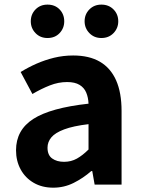

<svg xmlns="http://www.w3.org/2000/svg" viewBox="-20 -820 631 853"><path d="M216.4 13.8Q166.9 13.8 129.6 -7.9Q92.4 -29.5 71.8 -67.2Q51.2 -105 51.2 -152.6Q51.2 -242.2 127.9 -291.6Q204.7 -341 373.3 -359.4Q372.2 -386.8 363.1 -408.6Q354 -430.4 333.4 -442.9Q312.8 -455.5 278.1 -455.5Q239.3 -455.5 201.3 -440.5Q163.3 -425.6 124 -402.4L71.7 -500.1Q105.1 -520.7 142.2 -537.1Q179.3 -553.4 220.3 -563.5Q261.3 -573.5 305.1 -573.5Q376.4 -573.5 424 -545.7Q471.6 -517.8 495.9 -463Q520.1 -408.3 520.1 -327V0H400.4L389.9 -59.9H385.4Q349.3 -28.4 307 -7.3Q264.8 13.8 216.4 13.8ZM264.7 -101.1Q296.1 -101.1 321.6 -115.4Q347.1 -129.7 373.3 -155.8V-268.4Q305.4 -260.3 265.2 -245.2Q225 -230.1 208.1 -209.7Q191.1 -189.3 191.1 -163.8Q191.1 -130.8 211.7 -116Q232.3 -101.1 264.7 -101.1ZM191 -651.1Q158.8 -651.1 137.8 -672.9Q116.8 -694.7 116.8 -725.3Q116.8 -756.7 137.8 -778.1Q158.8 -799.5 191 -799.5Q224.2 -799.5 244.8 -778.1Q265.4 -756.7 265.4 -725.3Q265.4 -694.7 244.8 -672.9Q224.2 -651.1 191 -651.1ZM430.4 -651.1Q398.2 -651.1 377.1 -672.9Q355.9 -694.7 355.9 -725.3Q355.9 -756.7 377.1 -778.1Q398.2 -799.5 430.4 -799.5Q463.3 -799.5 484.3 -778.1Q505.4 -756.7 505.4 -725.3Q505.4 -694.7 484.3 -672.9Q463.3 -651.1 430.4 -651.1Z"/></svg>

Font: Noto Sans HK Thin
Style: Regular
Weight: 100
Designer: Ryoko NISHIZUKA 西塚涼子 (kana, bopomofo & ideographs); Paul D. Hunt (Latin, Greek & Cyrillic); Sandoll Communications 산돌커뮤니
Foundry: Adobe
Version: Version 2.004-H2;hotconv 1.0.118;makeotfexe 2.5.65603